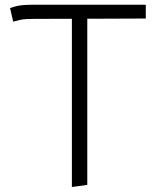

<svg xmlns="http://www.w3.org/2000/svg" viewBox="-20 -558 655 793"><path d="M34.4 -468.7 21.5 -524.6Q39 -530.8 52.1 -533.6Q65.1 -536.4 81.8 -537.4Q98.5 -538.5 125.1 -538.5H582.1V-481.5L340.5 -480.5V205.6L276.9 214.4V-480.5L120 -480Q99 -480 87.4 -479.2Q75.9 -478.5 64.9 -476.2Q53.8 -473.8 34.4 -468.7Z"/></svg>

Font: Fira Code Light
Style: Regular
Weight: 300
Monospace: yes
Designer: Carrois Corporate, Edenspiekermann AG, Nikita Prokopov
Foundry: Carrois Corporate, Edenspiekermann AG, Nikita Prokopov
Version: Version 6.000; ttfautohint (v1.8.2) -l 8 -r 50 -G 200 -x 14 